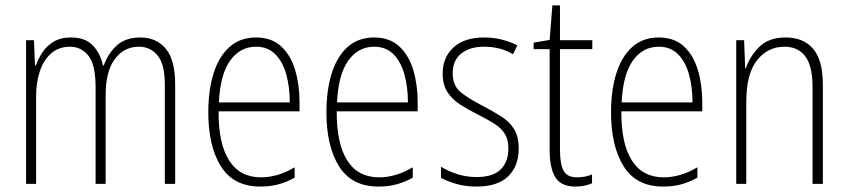

<svg xmlns="http://www.w3.org/2000/svg" viewBox="-20 -677 3122 707"><path d="M497 -539Q556 -539 590.5 -497.5Q625 -456 625 -367V0H587V-364Q587 -440 560.5 -472.5Q534 -505 492 -505Q436 -505 402.5 -459Q369 -413 369 -328V0H332V-355Q332 -439 305.5 -472Q279 -505 238 -505Q197 -505 169 -481Q141 -457 127 -415.5Q113 -374 113 -323V0H76V-529H105L109 -436H112Q121 -461 136.5 -484.5Q152 -508 177.5 -523.5Q203 -539 242 -539Q294 -539 322 -509.5Q350 -480 359 -436H362Q379 -482 411 -510.5Q443 -539 497 -539Z M923 -539Q980 -539 1015.5 -506Q1051 -473 1067 -418.5Q1083 -364 1083 -300V-267H785Q784 -149 823.5 -86.5Q863 -24 941 -24Q1003 -24 1065 -61V-23Q1037 -7 1006.5 1.5Q976 10 939 10Q840 10 793.5 -64.5Q747 -139 747 -263Q747 -345 766.5 -407Q786 -469 825 -504Q864 -539 923 -539ZM923 -505Q864 -505 827.5 -454Q791 -403 786 -300H1047Q1047 -357 1034 -403.5Q1021 -450 993.5 -477.5Q966 -505 923 -505Z M1358 -539Q1415 -539 1450.5 -506Q1486 -473 1502 -418.5Q1518 -364 1518 -300V-267H1220Q1219 -149 1258.5 -86.5Q1298 -24 1376 -24Q1438 -24 1500 -61V-23Q1472 -7 1441.5 1.5Q1411 10 1374 10Q1275 10 1228.5 -64.5Q1182 -139 1182 -263Q1182 -345 1201.5 -407Q1221 -469 1260 -504Q1299 -539 1358 -539ZM1358 -505Q1299 -505 1262.5 -454Q1226 -403 1221 -300H1482Q1482 -357 1469 -403.5Q1456 -450 1428.5 -477.5Q1401 -505 1358 -505Z M1890 -130Q1890 -65 1851 -27.5Q1812 10 1735 10Q1693 10 1659.5 0Q1626 -10 1604 -22V-63Q1631 -46 1665 -35.5Q1699 -25 1735 -25Q1795 -25 1823.5 -53Q1852 -81 1852 -130Q1852 -163 1839 -184Q1826 -205 1801 -221Q1776 -237 1742 -254Q1704 -273 1674.5 -292Q1645 -311 1627.5 -338Q1610 -365 1610 -407Q1610 -465 1649.5 -502Q1689 -539 1763 -539Q1798 -539 1829 -531Q1860 -523 1885 -510L1869 -477Q1824 -505 1762 -505Q1710 -505 1678.5 -480Q1647 -455 1647 -407Q1647 -362 1676 -338Q1705 -314 1758 -287Q1794 -268 1824.5 -249Q1855 -230 1872.5 -202.5Q1890 -175 1890 -130Z M2105 -24Q2121 -24 2135.5 -27Q2150 -30 2160 -35V-2Q2148 3 2133 6.5Q2118 10 2099 10Q2046 10 2025 -24Q2004 -58 2004 -124V-496H1945V-520L2004 -530L2014 -657H2042V-529H2161V-496H2042V-124Q2042 -74 2055 -49Q2068 -24 2105 -24Z M2406 -539Q2463 -539 2498.5 -506Q2534 -473 2550 -418.5Q2566 -364 2566 -300V-267H2268Q2267 -149 2306.5 -86.5Q2346 -24 2424 -24Q2486 -24 2548 -61V-23Q2520 -7 2489.5 1.5Q2459 10 2422 10Q2323 10 2276.5 -64.5Q2230 -139 2230 -263Q2230 -345 2249.5 -407Q2269 -469 2308 -504Q2347 -539 2406 -539ZM2406 -505Q2347 -505 2310.5 -454Q2274 -403 2269 -300H2530Q2530 -357 2517 -403.5Q2504 -450 2476.5 -477.5Q2449 -505 2406 -505Z M2873 -539Q2939 -539 2974.5 -497Q3010 -455 3010 -365V0H2972V-356Q2972 -435 2945 -470Q2918 -505 2869 -505Q2807 -505 2767.5 -455Q2728 -405 2728 -302V0H2691V-529H2720L2724 -425H2726Q2741 -469 2775.5 -504Q2810 -539 2873 -539Z"/></svg>

Font: Noto Sans Lao Looped Condensed ExtraLight
Style: Regular
Weight: 200
Width: 3
Designer: Mark Frömberg, Ben Mitchell
Foundry: The Fontpad Ltd
Version: Version 1.002; ttfautohint (v1.8.4.7-5d5b)